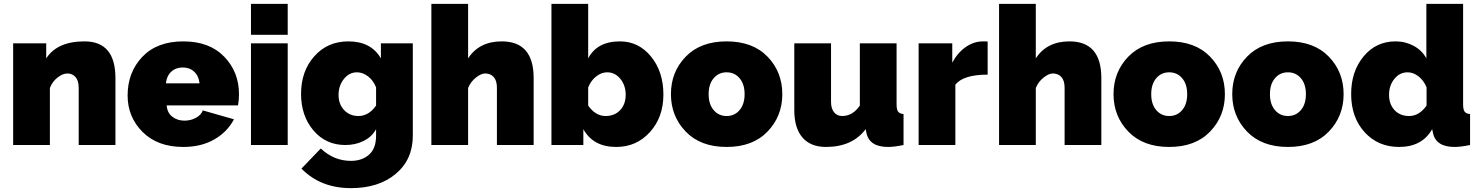

<svg xmlns="http://www.w3.org/2000/svg" viewBox="-20 -750 7653 993"><path d="M577 0H387V-296Q387 -333 370.5 -351.5Q354 -370 329 -370Q304 -370 277 -348.5Q250 -327 238 -295V0H48V-526H219V-448Q276 -536 417 -536Q577 -536 577 -346Z M928 10Q795 10 717.5 -67.5Q640 -145 640 -256Q640 -376 716 -456Q792 -536 928 -536Q1063 -536 1139.5 -457Q1216 -378 1216 -263Q1216 -232 1211 -205H842Q845 -166 871.5 -146Q898 -126 934 -126Q966 -126 993 -140.5Q1020 -155 1029 -179L1190 -133Q1156 -68 1088.5 -29Q1021 10 928 10ZM838 -319H1012Q1008 -357 984.5 -379Q961 -401 925 -401Q889 -401 865.5 -379Q842 -357 838 -319Z M1278 -570V-730H1468V-570ZM1278 0V-526H1468V0Z M1537 -264Q1537 -382 1605.5 -459Q1674 -536 1782 -536Q1899 -536 1950 -448V-526H2115V-48Q2115 75 2027 149Q1939 223 1795 223Q1638 223 1539 122L1639 18Q1707 82 1795 82Q1852 82 1888.5 50Q1925 18 1925 -48V-82Q1903 -42 1860.5 -21Q1818 0 1766 0Q1665 0 1601 -75.5Q1537 -151 1537 -264ZM1925 -204V-298Q1911 -334 1883.5 -355Q1856 -376 1826 -376Q1786 -376 1758.5 -341.5Q1731 -307 1731 -259Q1731 -211 1760 -180.5Q1789 -150 1834 -150Q1887 -150 1925 -204Z M2740 0H2550V-296Q2550 -333 2533.5 -351.5Q2517 -370 2489 -370Q2468 -370 2441 -348.5Q2414 -327 2401 -295V0H2211V-730H2401V-448Q2458 -536 2575 -536Q2740 -536 2740 -346Z M2997 -82V0H2832V-730H3022V-448Q3068 -536 3186 -536Q3283 -536 3347 -457.5Q3411 -379 3411 -261Q3411 -144 3341.5 -67Q3272 10 3167 10Q3048 10 2997 -82ZM3216 -260Q3216 -308 3188.5 -342Q3161 -376 3120 -376Q3090 -376 3063 -354.5Q3036 -333 3022 -298V-204Q3060 -150 3112 -150Q3159 -150 3187.5 -180.5Q3216 -211 3216 -260Z M3450 -263Q3450 -378 3526.5 -457Q3603 -536 3738 -536Q3873 -536 3949.5 -457Q4026 -378 4026 -263Q4026 -149 3949.5 -69.5Q3873 10 3738 10Q3603 10 3526.5 -69.5Q3450 -149 3450 -263ZM3671 -180.5Q3697 -150 3738 -150Q3779 -150 3805 -180.5Q3831 -211 3831 -263Q3831 -315 3805 -345.5Q3779 -376 3738 -376Q3697 -376 3671 -345.5Q3645 -315 3645 -263Q3645 -211 3671 -180.5Z M4088 -180V-526H4278V-223Q4278 -189 4293.5 -169.5Q4309 -150 4336 -150Q4390 -150 4427 -204V-526H4617V-210Q4617 -183 4625 -172.5Q4633 -162 4653 -160V0Q4604 10 4573 10Q4476 10 4461 -63L4457 -82Q4388 10 4252 10Q4172 10 4130 -39Q4088 -88 4088 -180Z M5088 -364Q4962 -364 4921 -312V0H4731V-526H4905V-426Q4933 -478 4975 -507Q5017 -536 5064 -536Q5083 -536 5088 -535Z M5676 0H5486V-296Q5486 -333 5469.5 -351.5Q5453 -370 5425 -370Q5404 -370 5377 -348.5Q5350 -327 5337 -295V0H5147V-730H5337V-448Q5394 -536 5511 -536Q5676 -536 5676 -346Z M5739 -263Q5739 -378 5815.5 -457Q5892 -536 6027 -536Q6162 -536 6238.5 -457Q6315 -378 6315 -263Q6315 -149 6238.5 -69.5Q6162 10 6027 10Q5892 10 5815.5 -69.5Q5739 -149 5739 -263ZM5960 -180.5Q5986 -150 6027 -150Q6068 -150 6094 -180.5Q6120 -211 6120 -263Q6120 -315 6094 -345.5Q6068 -376 6027 -376Q5986 -376 5960 -345.5Q5934 -315 5934 -263Q5934 -211 5960 -180.5Z M6353 -263Q6353 -378 6429.5 -457Q6506 -536 6641 -536Q6776 -536 6852.5 -457Q6929 -378 6929 -263Q6929 -149 6852.5 -69.5Q6776 10 6641 10Q6506 10 6429.5 -69.5Q6353 -149 6353 -263ZM6574 -180.5Q6600 -150 6641 -150Q6682 -150 6708 -180.5Q6734 -211 6734 -263Q6734 -315 6708 -345.5Q6682 -376 6641 -376Q6600 -376 6574 -345.5Q6548 -315 6548 -263Q6548 -211 6574 -180.5Z M6968 -264Q6968 -381 7032.5 -458.5Q7097 -536 7198 -536Q7249 -536 7292 -512.5Q7335 -489 7357 -448V-730H7547V-210Q7547 -183 7555 -172.5Q7563 -162 7583 -160V0Q7534 10 7503 10Q7406 10 7391 -63L7387 -82Q7335 10 7216 10Q7107 10 7037.5 -66.5Q6968 -143 6968 -264ZM7358 -204V-298Q7344 -333 7317 -354.5Q7290 -376 7260 -376Q7219 -376 7191.5 -342Q7164 -308 7164 -260Q7164 -211 7192.5 -180.5Q7221 -150 7268 -150Q7320 -150 7358 -204Z"/></svg>

Font: Raleway-v4020 Black
Style: Regular
Weight: 900
Designer: Matt McInerney, Pablo Impallari, Rodrigo Fuenzalida
Foundry: Matt McInerney, Pablo Impallari, Rodrigo Fuenzalida
Version: Version 4.020;PS 004.020;hotconv 1.0.88;makeotf.lib2.5.64775